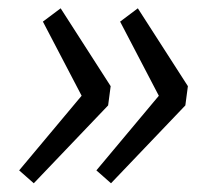

<svg xmlns="http://www.w3.org/2000/svg" viewBox="-20 -496 510 453"><path d="M305.2 -476.4 423.3 -292.7 417.3 -247.3 241.9 -63.6 207.4 -94 368.4 -286.4 364 -252.3 263.4 -445ZM123.1 -476.4 241.1 -292.7 235.1 -247.3 59.7 -63.6 25.2 -94 186.2 -286.4 181.9 -252.3 81.2 -445Z"/></svg>

Font: Bitter Thin
Style: Italic
Weight: 100
Italic angle: -9°
Designer: Sol Matas, and Bitter project Authors
Foundry: Sol Matas
Version: Version 2.002